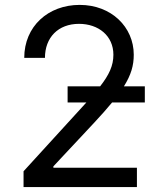

<svg xmlns="http://www.w3.org/2000/svg" viewBox="-20 -757 645 777"><path d="M75.3 0H534.1V-78.1H196V-83.8L359.4 -258.5C388.8 -290.1 413.4 -317.5 433.6 -342.3H566.1V-407.7H481.5C510.7 -454.2 521.3 -492.2 521.3 -535.5C521.3 -647.7 430.4 -737.2 302.6 -737.2C175.1 -737.2 78.1 -650.6 78.1 -522.7H161.9C161.9 -605.5 215.6 -660.5 299.7 -660.5C378.6 -660.5 438.9 -612.2 438.9 -535.5C438.9 -491.1 421.5 -454.2 385.3 -407.7H253.6V-342.3H329.5L315.3 -326.7L75.3 -63.9Z"/></svg>

Font: Margiela Sans
Style: Regular
Weight: 400
Designer: Stefan Endress, Andreas Faust
Version: Version 1.100;FEAKit 1.0